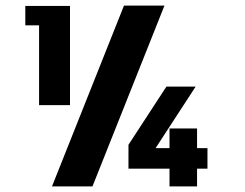

<svg xmlns="http://www.w3.org/2000/svg" viewBox="-20 -663 873 683"><path d="M463 -63V-136H718V-63ZM437 -63V-148L572 -355H676L486 -63ZM583 -206H681V0H583ZM183 -642V-573H70V-642ZM309 0H165L421 -643H565ZM229 -642V-289H119V-642Z"/></svg>

Font: Teko Variable Light
Style: Regular
Weight: 300
Designer: Manushi Parikh, Jonny Pinhorn
Foundry: Indian Type Foundry
Version: Version 3.000